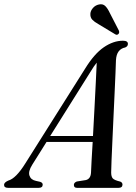

<svg xmlns="http://www.w3.org/2000/svg" viewBox="-64 -904 653 924"><path d="M91 -111Q71 -79 77.8 -58.8Q84.5 -38.5 109 -33.5L129 -29Q141.5 -25 141.5 -15.5Q141.5 0 122.5 0H-25.5Q-44.5 0 -44.5 -14.5Q-44.5 -26 -24 -35Q12.5 -45 57.5 -117L345.5 -573.5Q389.5 -645 435.5 -676.5Q481.5 -708 527.5 -708Q552 -708 551.5 -692.5Q551.5 -681 538.5 -675.5Q519 -672 507.2 -657Q495.5 -642 494 -613.5Q493.5 -594 491.8 -552.2Q490 -510.5 487.5 -455.5Q485 -400.5 482.2 -341.5Q479.5 -282.5 477 -228Q474.5 -173.5 472.8 -132.5Q471 -91.5 471 -74Q471 -55 478.2 -46Q485.5 -37 515 -30Q525.5 -25.5 525.5 -15.5Q525 0 507 0H306.5Q291.5 0 291.5 -14Q291.5 -25 305.5 -30.5L349.5 -37.5Q372.5 -43.5 374 -73.5Q374.5 -92.5 376.8 -131.8Q379 -171 382 -221H160ZM369 -554.5 177.5 -249.5H383.5Q387 -312 390.5 -379.8Q394 -447.5 397 -506.8Q400 -566 401.5 -602.5Q395 -594.5 387 -583Q379 -571.5 369 -554.5ZM464.5 -841.5 508 -757Q512 -746.5 506 -740.5Q499 -733.5 490.5 -739L408.5 -788.5Q391 -798 380.2 -809.2Q369.5 -820.5 371 -839Q372 -852.5 383.5 -865.8Q395 -879 412.5 -882.5Q431 -886.5 442.8 -874.8Q454.5 -863 464.5 -841.5Z"/></svg>

Font: Fraunces 144pt Soft
Style: Italic
Weight: 400
Italic angle: -16°
Version: Version 1.000;[b76b70a41]